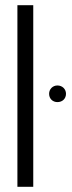

<svg xmlns="http://www.w3.org/2000/svg" viewBox="-20 -719 279 739"><path d="M47 0H108V-699H47ZM169 -358C169 -339 183 -326 201 -326C220 -326 234 -339 234 -358C234 -376 220 -390 201 -390C183 -390 169 -376 169 -358Z"/></svg>

Font: Moniqa Display
Style: Regular
Weight: 400
Designer: Rajesh Rajput
Foundry: Rajesh Rajput
Version: Version 1.000